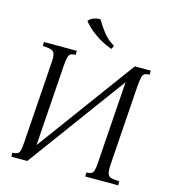

<svg xmlns="http://www.w3.org/2000/svg" viewBox="-125 -970 957 1071"><g transform="rotate(15 353.5 -434.5)"><path d="M618 -565 586 -100Q584 -65 589 -49Q594 -33 610.5 -28.5Q627 -24 657 -23V0H467V-23Q486 -24 495.5 -28.5Q505 -33 509.5 -49Q514 -65 516 -100L548 -566L132 0H40V-23Q59 -24 68.5 -28.5Q78 -33 82.5 -49Q87 -65 89 -100L121 -565Q124 -600 118.5 -615.5Q113 -631 96.5 -636Q80 -641 50 -642V-665H240V-642Q221 -641 211.5 -636Q202 -631 198 -615.5Q194 -600 191 -565L159 -99L575 -665H667V-642Q648 -641 638.5 -636Q629 -631 625 -615.5Q621 -600 618 -565ZM322 -869Q342 -835 366.5 -803Q391 -771 433 -745L423 -725Q368 -745 325 -775.5Q282 -806 254 -841Q263 -855 283 -862.5Q303 -870 322 -869Z"/></g></svg>

Font: Bona Nova
Style: Italic
Weight: 400
Italic angle: -4°
Designer: Mateusz Machalski
Foundry: Capitalics
Version: Version 4.001; ttfautohint (v1.8.3)